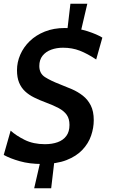

<svg xmlns="http://www.w3.org/2000/svg" viewBox="-32 -864 612 1028"><path d="M263 -34 242 144H151L192 -34ZM325 -673 345 -844H435.5L395.5 -673ZM193 14Q126 14 74 -0.8Q22 -15.5 -12 -34.5L25 -164.5Q54 -138 100.2 -115Q146.5 -92 208.5 -92Q247.5 -92 277 -102.8Q306.5 -113.5 323.2 -136.2Q340 -159 340 -195Q340 -228 325.5 -248.8Q311 -269.5 282.8 -284.8Q254.5 -300 214 -315Q180 -327.5 151.2 -341.8Q122.5 -356 102 -375.2Q81.5 -394.5 70.2 -421.8Q59 -449 59 -488Q59 -531 76.5 -571.2Q94 -611.5 127.2 -643.8Q160.5 -676 208 -695Q255.5 -714 315 -714Q384 -714 436.2 -697Q488.5 -680 516 -662.5L483 -545.5Q436.5 -576.5 395.5 -592.5Q354.5 -608.5 305 -608.5Q271 -608.5 242.2 -598Q213.5 -587.5 196 -565.8Q178.5 -544 178.5 -510.5Q178.5 -470.5 209.2 -451Q240 -431.5 288 -413Q320.5 -400.5 352.8 -386.5Q385 -372.5 411.5 -351.8Q438 -331 454 -299.5Q470 -268 470 -220.5Q470 -179.5 455.8 -137.8Q441.5 -96 409.2 -61.8Q377 -27.5 324 -6.8Q271 14 193 14Z"/></svg>

Font: Cabin SemiCondensedSemiBold
Style: Italic
Weight: 600
Width: 4
Italic angle: -10°
Designer: Pablo Impallari
Foundry: Pablo Impallari. http://www.impallari.com Igino Marini. http://www.ikern.com
Version: Version 3.001